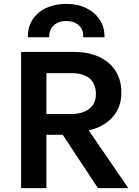

<svg xmlns="http://www.w3.org/2000/svg" viewBox="-20 -967 712 987"><path d="M88.5 0V-700H359.5Q434 -700 489 -674.8Q544 -649.5 574 -602.5Q604 -555.5 604 -490.5Q604 -438.5 582.5 -399Q561 -359.5 523.2 -333.5Q485.5 -307.5 436 -297L639.5 0H483.5L302.5 -274H218.5V0ZM218.5 -380.5H340.5Q403 -380.5 438 -406.8Q473 -433 473 -483.5Q473 -536 441 -563.5Q409 -591 347 -591H218.5ZM123.5 -775.5Q122 -827 147 -865.8Q172 -904.5 217.2 -925.8Q262.5 -947 321 -947Q379.5 -947 424 -925Q468.5 -903 493.5 -864.2Q518.5 -825.5 517 -775.5H407.5Q410 -813.5 385.8 -836.2Q361.5 -859 321 -859Q280 -859 255.8 -836.2Q231.5 -813.5 233 -775.5Z"/></svg>

Font: Geologica Roman Medium
Style: Regular
Weight: 500
Designer: Sindre Bremnes, Frode Helland
Foundry: Monokrom Skriftforlag AS
Version: Version 1.010;gftools[0.9.28]